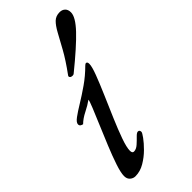

<svg xmlns="http://www.w3.org/2000/svg" viewBox="-232 -758 819 819"><g transform="rotate(-45 177.0 -349.0)"><path d="M254 -465Q254 -449 240 -412Q226 -375 205 -326.5Q184 -278 163 -229Q142 -180 128 -140.5Q114 -101 114 -81Q114 -66 124 -66Q138 -66 152 -78.5Q166 -91 177.5 -103Q189 -115 196 -115Q206 -115 206 -103Q206 -98 193 -80Q180 -62 158.5 -40.5Q137 -19 110 -3Q83 13 54 13Q41 13 30.5 4Q20 -5 20 -22Q20 -42 32.5 -79.5Q45 -117 63.5 -162Q82 -207 100 -249.5Q118 -292 130.5 -322.5Q143 -353 143 -360Q124 -346 97 -332.5Q70 -319 53 -302Q47 -303 42 -306.5Q37 -310 37 -317Q37 -328 56 -342Q75 -356 105.5 -374.5Q136 -393 170.5 -417Q205 -441 236 -472Q242 -478 246 -478Q254 -478 254 -465ZM177 -483Q174 -480 168 -480Q155 -480 153 -489Q153 -493 156 -496Q194 -548 216 -588Q238 -628 253 -655.5Q268 -683 282.5 -697Q297 -711 320 -711Q335 -711 344.5 -702Q354 -693 354 -676Q354 -648 310.5 -602Q267 -556 177 -483Z"/></g></svg>

Font: Sedan
Style: Italic
Weight: 400
Italic angle: -13.8°
Designer: Sebastian Salazar
Foundry: Sebastian Salazar
Version: Version 1.100; ttfautohint (v1.8.4.7-5d5b)